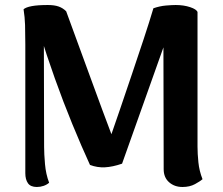

<svg xmlns="http://www.w3.org/2000/svg" viewBox="-20 -731 891 766"><path d="M768 -146Q768 -118 771.5 -83.5Q775 -49 788 -16Q779 -8 758 3.5Q737 15 708 15Q676 15 654.5 -4Q633 -23 633 -56L632 -552L653 -601L467 -78Q429 -65 398.5 -63.5Q368 -62 339 -73Q305 -147 268.5 -236Q232 -325 198.5 -419Q165 -513 138 -601L155 -573L156 -145Q156 -117 159.5 -76.5Q163 -36 176 -2Q167 6 154 10.5Q141 15 127 15Q102 15 91.5 0Q81 -15 81 -40V-554Q81 -599 80 -631Q79 -663 74 -694Q83 -702 106.5 -706.5Q130 -711 171 -711Q197 -711 214 -705Q231 -699 244 -686Q293 -553 341 -421Q389 -289 436 -165L415 -168Q435 -225 458.5 -294Q482 -363 506.5 -435.5Q531 -508 553.5 -576Q576 -644 592 -698Q618 -707 642.5 -709Q667 -711 681 -711Q713 -711 738.5 -702.5Q764 -694 768 -683Z"/></svg>

Font: Arima Thin
Style: Regular
Weight: 100
Designer: Joana Correia and Natanael Gama
Foundry: NDISCOVER
Version: Version 1.101;gftools[0.9.23]